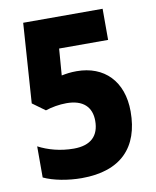

<svg xmlns="http://www.w3.org/2000/svg" viewBox="-80 -845 670 826"><g transform="rotate(-10 254.5 -432.0)"><path d="M211 -81C382 -81 467 -171 467 -327C467 -460 388 -538 268 -538C240 -538 223 -535 202 -531L211 -647H425V-783H78L54 -435L109 -395C136 -404 170 -410 201 -410C274 -410 310 -374 310 -314C310 -249 274 -212 199 -212C140 -212 87 -227 45 -249V-113C87 -93 151 -81 211 -81Z"/></g></svg>

Font: Noto Sans Kannada UI Condensed ExtraBold
Style: Regular
Weight: 800
Width: 3
Designer: Jelle Bosma - Monotype Design Team
Foundry: Monotype Imaging Inc.
Version: Version 2.005